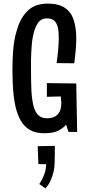

<svg xmlns="http://www.w3.org/2000/svg" viewBox="-20 -732 494 1065"><path d="M49 -344Q49 -375 50 -404Q51 -433 53.5 -460Q56 -487 60.5 -512Q65 -537 72 -559Q91 -630 132 -671Q173 -712 245 -712Q306 -712 340.5 -688Q375 -664 389 -621Q403 -578 403 -518Q403 -487 400 -453Q397 -419 392 -381L294 -382Q300 -424 303 -459.5Q306 -495 306 -524Q306 -559 300 -582.5Q294 -606 280 -618Q266 -630 240 -630Q206 -630 188 -601Q170 -572 162 -526Q158 -507 156.5 -486Q155 -465 153.5 -443Q152 -421 152 -397.5Q152 -374 152 -350Q152 -314 152.5 -282.5Q153 -251 154.5 -224Q156 -197 160 -174Q166 -127 185 -101.5Q204 -76 240 -76Q268 -76 285.5 -86Q303 -96 311.5 -114.5Q320 -133 320 -161Q320 -169 319 -178Q318 -187 317 -197L240 -195V-271L403 -269L408 0H360L347 -40Q330 -21 303 -7Q276 7 225 7Q177 7 145.5 -11.5Q114 -30 95 -63.5Q76 -97 66 -141Q59 -171 55.5 -204Q52 -237 50.5 -272.5Q49 -308 49 -344ZM232 313 198 289Q215 264 225.5 235Q236 206 236 179L193 178L189 79L284 77Q284 101 284 124.5Q284 148 283 172Q283 195 277 221Q271 247 259.5 271.5Q248 296 232 313Z"/></svg>

Font: Truculenta SemiBold
Style: Regular
Weight: 600
Version: Version 1.002